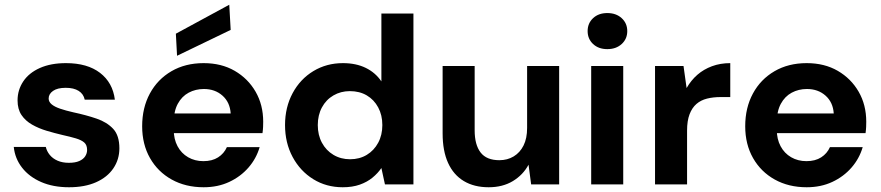

<svg xmlns="http://www.w3.org/2000/svg" viewBox="-20 -777 3713 809"><path d="M271 12Q204 12 153.5 -10Q103 -32 73 -70.5Q43 -109 38 -158H173Q177 -140 189.5 -124.5Q202 -109 222.5 -100Q243 -91 270 -91Q297 -91 314 -98.5Q331 -106 339 -118.5Q347 -131 347 -145Q347 -166 335 -176.5Q323 -187 299.5 -194Q276 -201 244 -208Q210 -216 176.5 -226Q143 -236 115 -252Q87 -268 70.5 -292.5Q54 -317 54 -354Q54 -398 78 -434Q102 -470 148 -490.5Q194 -511 258 -511Q348 -511 401.5 -470Q455 -429 464 -357H337Q332 -381 311.5 -394Q291 -407 257 -407Q222 -407 203.5 -394Q185 -381 185 -362Q185 -348 197.5 -337.5Q210 -327 233.5 -319Q257 -311 288 -304Q344 -292 387.5 -277Q431 -262 457 -234Q483 -206 483 -152Q483 -105 457.5 -67.5Q432 -30 384.5 -9Q337 12 271 12Z M838 12Q762 12 703.5 -20.5Q645 -53 612 -111Q579 -169 579 -245Q579 -323 611.5 -383Q644 -443 702.5 -477Q761 -511 838 -511Q913 -511 969 -478.5Q1025 -446 1057 -390.5Q1089 -335 1089 -264Q1089 -254 1088.5 -242Q1088 -230 1086 -216H676V-299H952Q949 -346 917.5 -374Q886 -402 839 -402Q804 -402 775 -386.5Q746 -371 729 -339.5Q712 -308 712 -260V-231Q712 -191 728 -161Q744 -131 772.5 -114.5Q801 -98 837 -98Q874 -98 899 -114Q924 -130 936 -157H1074Q1060 -109 1027 -71Q994 -33 946 -10.5Q898 12 838 12ZM726 -542 721 -635 946 -757 952 -651Z M1424 12Q1355 12 1300 -22Q1245 -56 1213 -115.5Q1181 -175 1181 -250Q1181 -325 1213 -384.5Q1245 -444 1300.5 -477.5Q1356 -511 1425 -511Q1480 -511 1521 -491Q1562 -471 1587 -434V-720H1722V0H1602L1587 -69Q1572 -47 1549.5 -28.5Q1527 -10 1496 1Q1465 12 1424 12ZM1455 -106Q1495 -106 1525.5 -124.5Q1556 -143 1573.5 -175.5Q1591 -208 1591 -250Q1591 -292 1573.5 -324.5Q1556 -357 1525.5 -375Q1495 -393 1454 -393Q1416 -393 1385 -375Q1354 -357 1336.5 -324.5Q1319 -292 1319 -250Q1319 -208 1336.5 -175.5Q1354 -143 1385 -124.5Q1416 -106 1455 -106Z M2039 12Q1978 12 1934.5 -14Q1891 -40 1868 -90.5Q1845 -141 1845 -215V-499H1980V-228Q1980 -167 2005 -134.5Q2030 -102 2084 -102Q2118 -102 2144.5 -118Q2171 -134 2186 -164Q2201 -194 2201 -238V-499H2336V0H2218L2207 -83Q2184 -40 2141 -14Q2098 12 2039 12Z M2471 0V-499H2606V0ZM2539 -570Q2502 -570 2479 -591.5Q2456 -613 2456 -646Q2456 -679 2479 -700.5Q2502 -722 2539 -722Q2576 -722 2599.5 -700.5Q2623 -679 2623 -646Q2623 -613 2599.5 -591.5Q2576 -570 2539 -570Z M2740 0V-499H2860L2873 -406Q2892 -439 2918.5 -462Q2945 -485 2980 -498Q3015 -511 3057 -511V-368H3016Q2985 -368 2959 -361.5Q2933 -355 2914.5 -339Q2896 -323 2885.5 -295.5Q2875 -268 2875 -227V0Z M3379 12Q3303 12 3244.5 -20.5Q3186 -53 3153 -111Q3120 -169 3120 -245Q3120 -323 3152.5 -383Q3185 -443 3243.5 -477Q3302 -511 3379 -511Q3454 -511 3510 -478.5Q3566 -446 3598 -390.5Q3630 -335 3630 -264Q3630 -254 3629.5 -242Q3629 -230 3627 -216H3217V-299H3493Q3490 -346 3458.5 -374Q3427 -402 3380 -402Q3345 -402 3316 -386.5Q3287 -371 3270 -339.5Q3253 -308 3253 -260V-231Q3253 -191 3269 -161Q3285 -131 3313.5 -114.5Q3342 -98 3378 -98Q3415 -98 3440 -114Q3465 -130 3477 -157H3615Q3601 -109 3568 -71Q3535 -33 3487 -10.5Q3439 12 3379 12Z"/></svg>

Font: DM Sans 20pt
Style: Bold
Weight: 700
Version: Version 4.004;gftools[0.9.30]